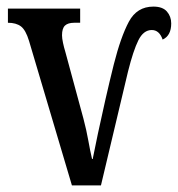

<svg xmlns="http://www.w3.org/2000/svg" viewBox="-20 -562 539 582"><path d="M68 -438Q58 -471 43.5 -482Q29 -493 4 -493V-536H223V-493H205Q186 -493 177 -484.5Q168 -476 168 -455Q168 -446 171 -432Q174 -418 178 -405L233 -202Q242 -168 247.5 -137Q253 -106 259 -80H261Q267 -111 277 -158Q287 -205 299.5 -260Q312 -315 325 -367Q346 -450 370.5 -496Q395 -542 445 -542Q473 -542 486 -527Q499 -512 499 -491Q499 -454 473 -442Q463 -471 440 -471Q415 -471 399.5 -440Q384 -409 368 -345L286 0H198Z"/></svg>

Font: Noto Serif ExtraCondensed Medium
Style: Regular
Weight: 500
Width: 2
Designer: Monotype Design Team
Foundry: Monotype Imaging Inc.
Version: Version 2.015